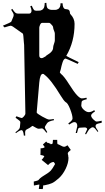

<svg xmlns="http://www.w3.org/2000/svg" viewBox="-41 -911 732 1344"><path d="M334.5 222.7Q314 223.6 295.4 244.6L250.5 208Q264.2 194.8 269.5 181.6Q257.3 175.3 242.2 173.8L243.2 127H247.6Q263.2 127 272.5 118.7L259.3 100.6L282.2 79.6L292.5 90.8Q292.5 88.9 293.5 87.9L314.5 96.7L312.5 99.6Q314.9 99.6 325.2 95.7Q328.6 94.2 329.6 67.9H359.4Q359.4 96.7 362.3 97.7Q371.1 100.1 385.5 108.4Q399.9 116.7 408 116.7Q416 116.7 431.6 106L454.6 138.7Q433.6 154.3 433.6 162.1Q433.6 169.9 436.5 175.8V181.6Q438.5 189 438.5 193.8Q438.5 229.5 418.5 270.8Q398.4 312 370.1 337.2Q341.8 362.3 323.5 370.8Q305.2 379.4 271.5 385.7Q264.2 385.7 261.2 386.7V388.7Q261.2 397.9 258.3 412.6L230.5 411.6Q234.4 386.2 234.4 383.8V382.8L235.4 381.8L231.4 380.9Q228.5 380.9 196.3 387.7L195.3 359.9Q225.6 353 227.8 349.9Q230 346.7 234.1 342.5Q238.3 338.4 241.7 335.2Q245.1 332 251.2 327.9Q257.3 323.7 260.5 321.8Q263.7 319.8 270.5 315.4Q277.3 311 290.8 302.5Q304.2 293.9 314.7 283Q325.2 272 344.2 237.8V236.8Q341.8 230.5 334.5 222.7ZM322.3 -841.8H339.4Q353.5 -841.8 356.7 -843.8Q359.9 -845.7 365 -847.7Q370.1 -849.6 372.3 -853.3Q374.5 -856.9 377.9 -861.3Q382.8 -869.1 382.8 -888.2H397Q397.9 -852.1 415.5 -847.7Q422.9 -846.2 430.2 -845.7Q447.8 -843.8 448.7 -819.8Q448.7 -814.9 452.6 -811Q481 -781.2 481 -744.1Q481 -618.7 422.9 -520Q424.3 -517.1 509.8 -476.1L502.9 -463.9Q421.9 -501 418.9 -501Q416 -501 413.1 -499.8Q410.2 -498.5 407.7 -495.6Q405.3 -492.7 403.3 -489.7Q401.4 -486.8 399.4 -481.2Q397.5 -475.6 396 -471.7Q394.5 -467.8 392.8 -460.7Q391.1 -453.6 389.6 -449.2Q387.7 -440.9 383.8 -423.8L377.9 -404.8Q377.9 -402.3 386.7 -393.1Q407.7 -377 442.4 -321.8Q477.1 -266.6 498.3 -244.4Q519.5 -222.2 531.5 -222.2Q543.5 -222.2 564 -227.1L566.9 -216.8Q542.5 -210.4 536.1 -206.1Q529.8 -201.7 529.8 -192.9L528.8 -180.2Q527.8 -178.2 527.8 -174.8Q527.8 -158.7 545.9 -142.3Q564 -126 580.8 -126Q597.7 -126 618.7 -140.1L624 -130.9Q596.7 -113.8 596.7 -102.3Q596.7 -90.8 612.1 -75.4Q627.4 -60.1 635.5 -60.1Q643.6 -60.1 670.9 -65.9V-51.8Q639.6 -44.9 636.7 -42.7Q633.8 -40.5 631.8 -38.6Q627.9 -35.2 627.9 -26.9Q627.9 -18.6 647 7.8L642.1 12.2Q627.4 -8.8 620.6 -14.4Q613.8 -20 608.9 -20Q604 -20 600.1 -18.1L587.9 -9.8Q579.6 -3.4 561 29.8L554.7 25.9L569.8 -7.8Q565.4 -19 551.8 -19L518.1 -17.1Q506.3 -17.1 503.9 -2L498 20H488.8L500 -27.8Q500 -56.2 479 -56.2Q468.8 -56.2 442.9 -39.1L437 -46.9Q466.8 -68.4 466.8 -81.1Q466.8 -104.5 450 -147.5Q433.1 -190.4 418.9 -195.8Q405.8 -205.1 383.3 -242.2Q315.4 -354.5 270 -388.2Q265.6 -394 258.8 -394Q239.3 -394 233.9 -333L215.8 -124Q215.8 -116.7 253.9 -95.5Q292 -74.2 302.7 -74.2Q313.5 -74.2 335 -78.1L336.9 -69.8Q296.9 -62 288.1 -47.9L275.9 -28.8Q272.9 -22.9 272.9 -18.3Q272.9 -13.7 290 14.2L283.7 18.1Q262.2 -12.2 252.9 -12.2L231 -9.8Q220.7 -9.8 204.8 -19.8Q189 -29.8 185.1 -29.8Q183.1 -27.8 179 -24.9Q174.8 -22 171.9 -19.8Q168.9 -17.6 166 -15.6Q161.6 -12.7 152.1 -8.3Q142.6 -3.9 138.7 1Q134.8 5.9 134.8 17.8Q134.8 29.8 135.7 38.1H126Q122.1 0 109.9 0Q97.7 0 70.8 21L66.9 15.1Q86.9 0 92.8 -7.8Q98.6 -15.6 98.6 -23.9L101.1 -50.8V-55.7Q101.1 -61.5 95.5 -65.9Q89.8 -70.3 87.4 -72.3Q77.6 -80.1 67.9 -86.9L73.7 -97.2Q105.5 -85 110.8 -85Q116.2 -85 126.5 -96.4Q136.7 -107.9 136.7 -117.2L127.9 -596.2Q127.4 -596.2 126 -615.2Q122.6 -672.9 118.7 -675.8L48.8 -725.1Q39.1 -731 33.7 -731Q28.3 -731 -9.3 -719.2L-21 -731Q34.7 -753.9 38.1 -759.8L52.7 -794.9Q54.7 -800.8 54.7 -808.3Q54.7 -815.9 37.1 -842.8L44.9 -849.1Q59.1 -827.6 66.7 -821.8Q74.2 -815.9 84 -815.9H164.1Q170.4 -815.9 175 -821.3Q179.7 -826.7 179.7 -836.7Q179.7 -846.7 170.9 -867.2L181.6 -871.1Q193.4 -840.8 202.6 -837.4Q206.5 -835.9 213.9 -835.9L230.5 -836.4Q241.2 -836.4 244.6 -838.1Q248 -839.8 252.7 -841.8Q257.3 -843.8 259.3 -846.4Q261.2 -849.1 264.4 -853.3Q267.6 -857.4 268.6 -862.3Q272 -876 272 -890.1L283.7 -891.1Q284.7 -858.4 293.5 -851.6Q306.2 -841.8 322.3 -841.8ZM233.9 -522.9Q233.9 -503.9 251 -503.9Q254.9 -503.9 260.7 -506.8L277.8 -516.1Q281.2 -521.5 295.9 -530.3Q331.1 -551.3 331.1 -579.1Q331.1 -587.9 336.9 -604Q342.8 -620.1 342.8 -627.9V-675.8Q342.8 -683.6 336.9 -697Q331.1 -710.4 331.1 -718Q331.1 -725.6 324.2 -733.4Q309.6 -751 302.7 -751H254.9Q245.1 -751 239.5 -737.3Q233.9 -723.6 233.9 -717.8Z"/></svg>

Font: Eater
Style: Regular
Weight: 400
Version: Version 001.002